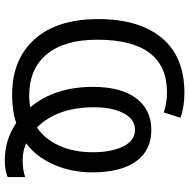

<svg xmlns="http://www.w3.org/2000/svg" viewBox="-14 -752 806 819"><g transform="rotate(90 389.5 -342.0)"><path d="M437 -338.9Q437 -184.1 522.9 -96.2Q572.8 -128.9 600.8 -191.2Q628.9 -253.4 628.9 -334Q628.9 -414.6 604 -464.4Q579.1 -514.2 533.2 -514.2Q487.3 -514.2 462.2 -465.1Q437 -416 437 -338.9ZM350.1 -335Q350.1 -454.1 398.4 -519Q446.8 -584 533.7 -584Q620.6 -584 667.7 -519Q714.8 -454.1 714.8 -331.1Q714.8 -242.7 681.2 -167.2Q647.5 -91.8 590.8 -49.8Q623 -35.2 664.1 -35.2Q705.1 -35.2 734.9 -45.9V28.8Q707.5 41 663.1 41Q576.2 41 503.9 -7.8Q454.1 9.8 383.8 9.8Q232.4 9.8 146.7 -86.2Q61 -182.1 61 -357.4Q61 -532.7 141.4 -628.9Q221.7 -725.1 375 -725.1Q437 -725.1 481.9 -708L459 -637.2Q418 -650.9 374 -650.9Q148.9 -650.9 148.9 -353Q148.9 -212.4 211.2 -137.7Q273.4 -63 388.2 -63Q414.6 -63 437 -67.9Q350.1 -171.9 350.1 -335Z"/></g></svg>

Font: OpenSans
Style: Regular
Weight: 400
Foundry: Ascender Corporation
Version: Version 1.10